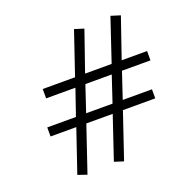

<svg xmlns="http://www.w3.org/2000/svg" viewBox="-128 -839 999 992"><g transform="rotate(-20 371.5 -342.5)"><path d="M695.8 -420.9H539.1L491.2 -277.8H651.9V-228H474.1L389.2 22.9L338.9 6.8L418 -228H272.9L188 22.9L138.2 5.9L217.8 -228H76.2V-277.8H233.9L283.2 -420.9H122.1V-472.2H299.8L379.9 -708L431.2 -691.9L355 -472.2H501L580.1 -708L631.8 -691.9L556.2 -472.2H695.8ZM482.9 -420.9H337.9L290 -277.8H435.1Z"/></g></svg>

Font: Charis
Style: Italic
Weight: 400
Italic angle: -11°
Designer: Walt Agee, Miriam Martin, Annie Olsen, Victor Gaultney, Lorna Priest, Alan Ward, Bob Hallissy, Martin Hosken, Sharon Cor
Foundry: SIL Global
Version: Version 7.000